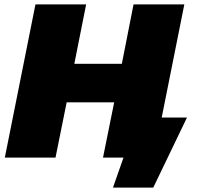

<svg xmlns="http://www.w3.org/2000/svg" viewBox="-20 -720 902 877"><path d="M682 0H450.5L501.5 -252.5H284.5L233.5 0H2L142 -700H373.5L319.5 -428.5H536.5L590 -700H822ZM496 137 544 0H461L501 -183H834L680 137Z"/></svg>

Font: Argentum Sans Black
Style: Italic
Weight: 900
Italic angle: -11°
Designer: Julieta Ulanovsky (font), Cristiano Sobral (main changes and remaster)
Foundry: Julieta Ulanovsky (font), Cristiano Sobral (main changes and remaster)
Version: Version 2.007;June 15, 2022;FontCreator 14.0.0.2814 64-bit; 